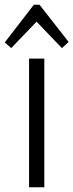

<svg xmlns="http://www.w3.org/2000/svg" viewBox="-49 -786 308 806"><path d="M137 -540V0H73V-540ZM-29 -608 93 -766H117L239 -610L211 -584L96 -704H113L-2 -584Z"/></svg>

Font: Pathway Extreme Condensed ExtraLight
Style: Regular
Weight: 250
Width: 3
Version: Version 1.001;gftools[0.9.26]